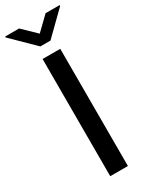

<svg xmlns="http://www.w3.org/2000/svg" viewBox="-272 -982 814 1032"><g transform="rotate(-30 135.0 -466.5)"><path d="M189.6 -727.3V0H79.9V-727.3ZM52.6 -932.5 134.9 -853 217 -932.5H304V-926.8L166.2 -791.9H103.3L-34.1 -926.8V-932.5Z"/></g></svg>

Font: Inter UI Medium
Style: Regular
Weight: 500
Designer: Rasmus Andersson
Foundry: rsms
Version: 3.2;8d6f07862